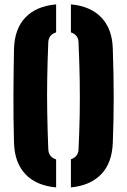

<svg xmlns="http://www.w3.org/2000/svg" viewBox="-20 -828 567 857"><path d="M42.5 -191Q39.5 -300 40 -404.5Q40.5 -509 42.5 -610Q45 -699 93.2 -749.8Q141.5 -800.5 230.5 -808.5V-683.5Q196.5 -673 195.5 -638Q192 -553.5 190.8 -478.8Q189.5 -404 190.8 -327.8Q192 -251.5 195.5 -163Q196.5 -127 230.5 -116.5V8.5Q141.5 0.5 93.2 -50.8Q45 -102 42.5 -191ZM296.5 8.5V-117Q328 -127.5 330.5 -160Q334.5 -243 335.8 -318.2Q337 -393.5 335.8 -471.2Q334.5 -549 330.5 -639Q330 -672 296.5 -683.5V-808.5Q384 -800.5 432.5 -749.8Q481 -699 483.5 -610Q487.5 -492.5 487.5 -392Q487.5 -291.5 483.5 -191Q480 -99 430.8 -49.2Q381.5 0.5 296.5 8.5Z"/></svg>

Font: Big Shoulders Stencil Text Black
Style: Regular
Weight: 900
Designer: Patric King
Foundry: XO Type Co
Version: Version 1.000